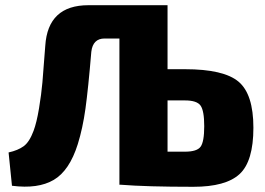

<svg xmlns="http://www.w3.org/2000/svg" viewBox="-20 -710 1020 738"><path d="M624 -444H691Q840 -444 897 -396Q954 -348 954 -219Q954 -90 901 -41Q848 8 723 8Q542 8 443 0H439V-562H382Q337 -562 331 -511Q319 -368 308.5 -292.5Q298 -217 279 -156Q247 -54 186.5 -18.5Q126 17 26 4L13 -124Q49 -132 71 -148Q93 -164 109 -207Q121 -239 130 -293.5Q139 -348 143 -393Q147 -438 154 -534Q164 -690 320 -690H624ZM624 -127H691Q737 -127 751 -146Q765 -165 765 -225Q765 -284 751 -304Q737 -324 691 -324H624Z"/></svg>

Font: Ezarion Extra Bold
Style: Regular
Weight: 800
Designer: Natanael Gama
Version: Version 1.001;PS 001.001;hotconv 1.0.70;makeotf.lib2.5.58329